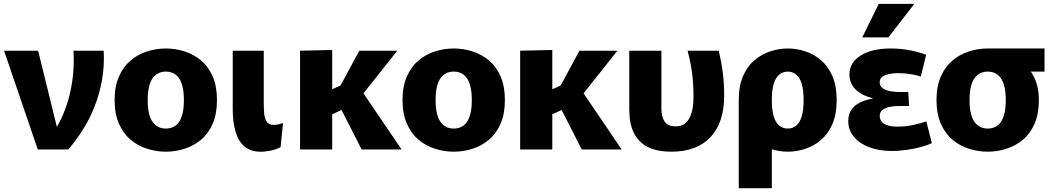

<svg xmlns="http://www.w3.org/2000/svg" viewBox="-20 -787 5569 1011"><path d="M1.3 -520H180.8L290.2 -75H251.3Q279.5 -114.2 302.3 -162.4Q325.2 -210.7 341 -266.8Q356.8 -323 363.9 -386.6Q371 -450.2 366.7 -520H526Q530.2 -439 517.1 -365.8Q504 -292.5 478.3 -227.1Q452.7 -161.7 416.8 -104.9Q381 -48.2 339.8 0H179Z M853.3 11.7Q803.2 11.7 755 -3.6Q706.8 -18.8 668.2 -51Q629.7 -83.2 606.6 -135.3Q583.5 -187.3 583.5 -260Q583.5 -332.7 606.6 -384.7Q629.7 -436.8 668.2 -469Q706.8 -501.2 755 -516.4Q803.2 -531.7 853.3 -531.7Q903.5 -531.7 951.7 -516.4Q999.8 -501.2 1038.5 -469Q1077.2 -436.8 1099.8 -384.7Q1122.5 -332.7 1122.5 -260Q1122.5 -187.3 1099.8 -135.3Q1077.2 -83.2 1038.5 -51Q999.8 -18.8 951.7 -3.6Q903.5 11.7 853.3 11.7ZM853.3 -110Q873.5 -110 890.9 -117.8Q908.3 -125.7 921.1 -142.7Q933.8 -159.7 941.1 -188.7Q948.3 -217.7 948.3 -260Q948.3 -302.3 941.1 -331.3Q933.8 -360.3 921.1 -377.3Q908.3 -394.3 890.9 -402.2Q873.5 -410 853.3 -410Q833.2 -410 815.8 -402.2Q798.5 -394.3 785.3 -377.3Q772.2 -360.3 764.9 -331.3Q757.7 -302.3 757.7 -260Q757.7 -217.7 764.9 -188.7Q772.2 -159.7 785.3 -142.7Q798.5 -125.7 815.8 -117.8Q833.2 -110 853.3 -110Z M1457.3 -11.7Q1430.8 1.2 1402.8 6.6Q1374.8 12 1353.5 12Q1298.3 12 1265.8 -17.1Q1233.3 -46.2 1219.4 -96.6Q1205.5 -147 1205.5 -210.5V-520H1368.8V-244.7Q1368.8 -217.2 1371 -190.2Q1373.2 -163.3 1384.2 -146.3Q1395.2 -129.3 1420.7 -129.3Q1431.7 -129.3 1445.3 -132.2Q1459 -135.2 1470.5 -138.8Z M1560 -520 1729.2 -523.8V-316.8L1806.2 -352L1752.2 -298.3L1872.2 -520H2072L1863.5 -257.3L1862.8 -341.3L2094.5 0H1884.3L1745.7 -272.3L1821.2 -227.3L1729.2 -185.2V0H1560Z M2369.3 11.7Q2319.2 11.7 2271 -3.6Q2222.8 -18.8 2184.2 -51Q2145.7 -83.2 2122.6 -135.3Q2099.5 -187.3 2099.5 -260Q2099.5 -332.7 2122.6 -384.7Q2145.7 -436.8 2184.2 -469Q2222.8 -501.2 2271 -516.4Q2319.2 -531.7 2369.3 -531.7Q2419.5 -531.7 2467.7 -516.4Q2515.8 -501.2 2554.5 -469Q2593.2 -436.8 2615.8 -384.7Q2638.5 -332.7 2638.5 -260Q2638.5 -187.3 2615.8 -135.3Q2593.2 -83.2 2554.5 -51Q2515.8 -18.8 2467.7 -3.6Q2419.5 11.7 2369.3 11.7ZM2369.3 -110Q2389.5 -110 2406.9 -117.8Q2424.3 -125.7 2437.1 -142.7Q2449.8 -159.7 2457.1 -188.7Q2464.3 -217.7 2464.3 -260Q2464.3 -302.3 2457.1 -331.3Q2449.8 -360.3 2437.1 -377.3Q2424.3 -394.3 2406.9 -402.2Q2389.5 -410 2369.3 -410Q2349.2 -410 2331.8 -402.2Q2314.5 -394.3 2301.3 -377.3Q2288.2 -360.3 2280.9 -331.3Q2273.7 -302.3 2273.7 -260Q2273.7 -217.7 2280.9 -188.7Q2288.2 -159.7 2301.3 -142.7Q2314.5 -125.7 2331.8 -117.8Q2349.2 -110 2369.3 -110Z M2719 -520 2888.2 -523.8V-316.8L2965.2 -352L2911.2 -298.3L3031.2 -520H3231L3022.5 -257.3L3021.8 -341.3L3253.5 0H3043.3L2904.7 -272.3L2980.2 -227.3L2888.2 -185.2V0H2719Z M3515.7 11.7Q3649.3 11.7 3721.2 -65Q3793.2 -141.7 3793.2 -283.3Q3793.2 -350.8 3785.7 -407.3Q3778.3 -463.8 3764.7 -520H3600.5Q3616.8 -458.7 3624.3 -402.3Q3631.7 -346 3631.7 -275Q3631.7 -204.7 3609 -163.2Q3586.3 -121.7 3537.3 -121.7Q3497 -121.7 3479.8 -146.4Q3462.7 -171.2 3462.7 -216.7V-520H3293.5V-215.5Q3293.5 -192.5 3296.4 -162.7Q3299.3 -133 3310.9 -102.3Q3322.5 -71.7 3346.3 -45.8Q3370.2 -20 3411.2 -4.2Q3452.2 11.7 3515.7 11.7Z M4128.2 11.7Q4082.7 11.7 4036.8 -3.2Q3991 -18 3953.1 -49.8Q3915.2 -81.7 3892.6 -133.8Q3870 -186 3870 -260Q3870 -334 3892.6 -386.2Q3915.2 -438.3 3953.1 -470.2Q3991 -502 4036.8 -516.8Q4082.7 -531.7 4128.2 -531.7Q4174.7 -531.7 4220 -516.8Q4265.3 -502 4302.9 -470.2Q4340.5 -438.3 4363.1 -386.2Q4385.7 -334 4385.7 -260Q4385.7 -186 4363.1 -133.8Q4340.5 -81.7 4302.9 -49.8Q4265.3 -18 4220 -3.2Q4174.7 11.7 4128.2 11.7ZM3870 204V-260H4044.2V204ZM4128.2 -110Q4153.2 -110 4172.1 -125.2Q4191 -140.5 4201.3 -173.3Q4211.5 -206.2 4211.5 -260Q4211.5 -314 4201.3 -346.8Q4191 -379.5 4172.1 -394.8Q4153.2 -410 4128.2 -410Q4103.2 -410 4083.9 -394.8Q4064.7 -379.5 4054.4 -346.8Q4044.2 -314 4044.2 -260Q4044.2 -206.2 4054.4 -173.3Q4064.7 -140.5 4083.9 -125.2Q4103.2 -110 4128.2 -110Z M4674.3 8Q4610.2 8 4558.4 -11.3Q4506.7 -30.7 4476.6 -66.2Q4446.5 -101.8 4446.5 -149Q4446.5 -184 4462.5 -208.2Q4478.5 -232.3 4507.5 -246.7Q4536.5 -261 4574.8 -267.7V-269.7Q4514.5 -285.7 4483.7 -317.5Q4452.8 -349.3 4452.8 -394.3Q4452.8 -458 4512.3 -494.8Q4571.7 -531.7 4669 -531.7Q4724.3 -531.7 4774.4 -521.6Q4824.5 -511.5 4856.7 -498.3L4828.7 -383.8Q4805.2 -391.8 4773.6 -396.8Q4742 -401.8 4711.7 -401.8Q4665.8 -401.8 4638.9 -390Q4612 -378.2 4612 -354.3Q4612 -332.3 4629.7 -321Q4647.5 -309.7 4671.8 -306.1Q4696.2 -302.5 4715 -302.5H4762.7L4766.8 -228.7H4710Q4689.3 -228.7 4666.7 -224.6Q4644.2 -220.5 4628.2 -209.3Q4612.3 -198.2 4612.3 -176.5Q4612.3 -158.3 4623.3 -145.6Q4634.3 -132.8 4655.7 -126.5Q4677.2 -120.2 4706.8 -120.2Q4747.7 -120.2 4789.3 -129.2Q4831 -138.3 4857.8 -147.7L4886.7 -33Q4866.8 -23.5 4832.8 -13.9Q4798.8 -4.3 4757.3 1.8Q4715.8 8 4674.3 8ZM4520.3 -590 4607 -766.7H4794.5L4657.8 -590Z M5181 11.7Q5130.8 11.7 5082.7 -3.6Q5034.5 -18.8 4995.9 -51Q4957.3 -83.2 4934.3 -135.3Q4911.2 -187.3 4911.2 -260Q4911.2 -332.7 4934.3 -384.7Q4957.3 -436.8 4995.9 -469Q5034.5 -501.2 5082.7 -516.4Q5130.8 -531.7 5181 -531.7Q5234.2 -531.7 5281.2 -515Q5328.3 -498.3 5366.5 -461.2Q5401 -428.7 5425.6 -379.2Q5450.2 -329.8 5450.2 -260Q5450.2 -187.3 5427.5 -135.3Q5404.8 -83.2 5366.2 -51Q5327.5 -18.8 5279.3 -3.6Q5231.2 11.7 5181 11.7ZM5181 -110Q5201.2 -110 5218.6 -117.8Q5236 -125.7 5248.8 -142.7Q5261.5 -159.7 5268.8 -188.7Q5276 -217.7 5276 -260Q5276 -302.3 5268.8 -331.3Q5261.5 -360.3 5248.8 -377.3Q5236 -394.3 5218.6 -402.2Q5201.2 -410 5181 -410Q5160.8 -410 5143.5 -402.2Q5126.2 -394.3 5113 -377.3Q5099.8 -360.3 5092.6 -331.3Q5085.3 -302.3 5085.3 -260Q5085.3 -217.7 5092.6 -188.7Q5099.8 -159.7 5113 -142.7Q5126.2 -125.7 5143.5 -117.8Q5160.8 -110 5181 -110ZM5181.8 -410V-531.7H5480.2V-410Z"/></svg>

Font: Murecho Thin
Style: Regular
Weight: 100
Designer: Neil Summerour
Foundry: Positype
Version: Version 1.010